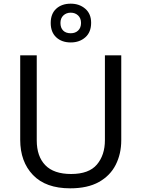

<svg xmlns="http://www.w3.org/2000/svg" viewBox="-20 -1015 771 1045"><path d="M640 -252Q640 -178 610 -118.5Q580 -59 518.5 -24.5Q457 10 362 10Q229 10 159.5 -62.5Q90 -135 90 -254V-714H180V-251Q180 -164 226.5 -116Q273 -68 367 -68Q464 -68 507.5 -119.5Q551 -171 551 -252V-714H640ZM365 -784Q316 -784 286 -812Q256 -840 256 -890Q256 -940 286 -967.5Q316 -995 365 -995Q412 -995 444 -967.5Q476 -940 476 -891Q476 -840 444.5 -812Q413 -784 365 -784ZM365 -834Q390 -834 405.5 -849Q421 -864 421 -890Q421 -916 405 -931Q389 -946 365 -946Q341 -946 325 -931Q309 -916 309 -890Q309 -864 323.5 -849Q338 -834 365 -834Z"/></svg>

Font: Noto Sans Limbu
Style: Regular
Weight: 400
Designer: Monotype Design Team
Foundry: Monotype Imaging Inc.
Version: Version 2.004; ttfautohint (v1.8.4.7-5d5b)